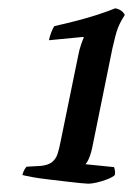

<svg xmlns="http://www.w3.org/2000/svg" viewBox="-20 -788 321 463"><path d="M193 -345Q189 -345 173.5 -346.5Q158 -348 137.5 -350.5Q117 -353 95.5 -355.5Q74 -358 57.5 -361Q41 -364 34 -366Q36 -374 39 -379Q42 -384 44 -386L79 -388Q97 -390 106 -397.5Q115 -405 119 -417.5Q123 -430 126 -446L168 -651Q171 -668 176 -682Q181 -696 182 -697L181 -699L98 -691Q100 -701 104 -711Q108 -721 111 -725Q138 -731 165 -738Q192 -745 216.5 -753Q241 -761 258 -768Q267 -766 272.5 -762Q278 -758 281 -752Q270 -735 264.5 -721Q259 -707 251 -671L202 -430Q200 -420 195.5 -408.5Q191 -397 186 -392L255 -385Q256 -383 257 -377Q258 -371 257 -366Q252 -361 239.5 -356Q227 -351 214 -348Q201 -345 193 -345Z"/></svg>

Font: Texturina Medium 12pt Medium
Style: Italic
Weight: 500
Italic angle: -11°
Version: Version 1.002